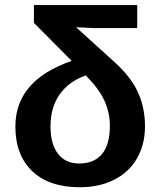

<svg xmlns="http://www.w3.org/2000/svg" viewBox="-20 -745 646 774"><path d="M422.9 -237.8Q422.9 -291.5 400.6 -339.8Q378.4 -388.2 325.7 -440.9Q256.8 -416.5 220.2 -364Q183.6 -311.5 183.6 -234.9Q183.6 -164.1 213.9 -125Q244.1 -85.9 298.8 -85.9Q359.4 -85.9 391.1 -124Q422.9 -162.1 422.9 -237.8ZM358.4 -631.8 286.6 -635.3 444.3 -492.2Q508.3 -434.1 536.4 -372.3Q564.5 -310.5 564.5 -235.8Q564.5 -163.6 533 -107.7Q501.5 -51.8 441.4 -21Q381.3 9.8 301.3 9.8Q178.2 9.8 110.1 -54.9Q42 -119.6 42 -234.9Q42 -421.4 269 -499.5L116.7 -652.8V-724.6H533.2V-631.8Z"/></svg>

Font: Liberation Sans
Style: Bold
Weight: 700
Designer: Steve Matteson
Foundry: Ascender Corporation
Version: Version 2.1.5